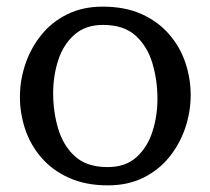

<svg xmlns="http://www.w3.org/2000/svg" viewBox="-20 -550 633 578"><path d="M289 -530Q357 -530 406.5 -507.5Q456 -485 489 -447Q522 -409 538 -361.5Q554 -314 554 -264Q554 -213 537.5 -164.5Q521 -116 489.5 -77Q458 -38 411.5 -15Q365 8 305 8Q238 8 188 -14.5Q138 -37 105 -75Q72 -113 56 -160.5Q40 -208 40 -258Q40 -309 56.5 -357.5Q73 -406 104.5 -445Q136 -484 182.5 -507Q229 -530 289 -530ZM304 -47Q358 -47 391 -77Q424 -107 439 -154Q454 -201 454 -253Q454 -308 439 -359Q424 -410 388.5 -442.5Q353 -475 290 -475Q237 -475 203.5 -445Q170 -415 155 -368Q140 -321 140 -269Q140 -214 155 -163Q170 -112 205.5 -79.5Q241 -47 304 -47Z"/></svg>

Font: Brawler
Style: Regular
Weight: 400
Designer: Oleg Frolov, Haley Fiege
Foundry: Oleg Frolov, Haley Fiege
Version: Version 1.101; ttfautohint (v1.8.3)